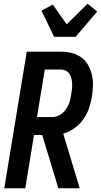

<svg xmlns="http://www.w3.org/2000/svg" viewBox="-20 -1013 543 1033"><path d="M3 0 124 -735H306Q337 -735 365.5 -728Q394 -721 417 -704.5Q440 -688 454 -663Q468 -638 474.5 -610Q481 -582 480 -551.5Q479 -521 474 -491Q469 -460 458 -428.5Q447 -397 427.5 -370Q408 -343 380 -323Q352 -303 320 -294L409 0H294L207 -287H163L116 0ZM179 -383H260Q274 -383 288 -388Q302 -393 314 -402.5Q326 -412 334.5 -424.5Q343 -437 349 -450.5Q355 -464 358 -478Q361 -492 363 -506Q366 -521 367.5 -535.5Q369 -550 368 -564Q367 -578 364 -591.5Q361 -605 353.5 -616Q346 -627 333 -633Q320 -639 306 -639H221ZM271 -815 203 -956 264 -988 339 -882 451 -993 503 -951 387 -815Z"/></svg>

Font: Iosevka Oblique
Style: Bold
Weight: 700
Italic angle: -9°
Monospace: yes
Designer: Belleve Invis
Foundry: Belleve Invis
Version: Version 32.5.0; ttfautohint (v1.8.4)